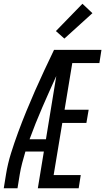

<svg xmlns="http://www.w3.org/2000/svg" viewBox="-25 -1000 559 1020"><path d="M-5 0 7 -74Q16 -130 33.5 -186Q51 -242 71.5 -297.5Q92 -353 114.5 -408Q137 -463 161 -517.5Q185 -572 210.5 -626.5Q236 -681 262 -735H514L503 -665H359L318 -417H446L434 -347H306L260 -70H404L393 0H176L208 -195H110Q101 -165 93 -134.5Q85 -104 80 -74L68 0ZM132 -260H219L274 -596Q236 -513 199.5 -429Q163 -345 132 -260ZM317 -795 272 -835 413 -980 466 -930Z"/></svg>

Font: Iosevka Term Curly
Style: Italic
Weight: 400
Italic angle: -9°
Designer: Belleve Invis
Foundry: Belleve Invis
Version: Version 32.3.0